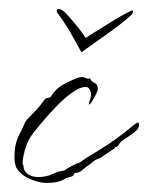

<svg xmlns="http://www.w3.org/2000/svg" viewBox="-20 -393 327 424"><path d="M111 -373Q117 -373 127.5 -361.5Q138 -350 149.5 -336Q161 -322 168 -311Q169 -308 172 -311Q176 -314 191.5 -323.5Q207 -333 225.5 -344.5Q244 -356 258 -363.5Q272 -371 273 -370Q275 -369 274 -367Q273 -365 273 -364Q272 -361 257.5 -349Q243 -337 223 -322.5Q203 -308 185 -295.5Q167 -283 161 -278Q159 -278 159 -279Q150 -295 139 -315Q128 -335 113 -356Q110 -360 107.5 -363.5Q105 -367 105 -370Q105 -373 111 -373ZM83 11Q66 11 45.5 2Q25 -7 16 -23Q12 -32 12 -45Q12 -64 15 -75.5Q18 -87 23.5 -97.5Q29 -108 36 -124Q37 -126 43.5 -133Q50 -140 57.5 -147.5Q65 -155 67 -158L77 -171Q80 -176 84.5 -176.5Q89 -177 92 -179Q100 -193 114 -203Q120 -207 137 -215Q154 -223 160 -223Q165 -223 169 -221Q173 -219 177 -219L179 -220Q181 -213 188.5 -210Q196 -207 196 -196Q196 -193 192 -185Q188 -177 183.5 -169.5Q179 -162 176 -162Q177 -168 179 -173.5Q181 -179 181 -185Q181 -190 178 -195.5Q175 -201 169 -201Q157 -201 140 -189Q123 -177 108 -161.5Q93 -146 85 -137Q70 -120 55.5 -102Q41 -84 35 -62Q33 -54 31.5 -47Q30 -40 30 -31Q32 -28 32 -24.5Q32 -21 34 -17Q39 -9 47 -5.5Q55 -2 64 -2Q82 -2 97 -9Q112 -16 121 -16Q128 -21 135 -24.5Q142 -28 149 -32Q154 -32 162.5 -38.5Q171 -45 175 -47Q197 -60 217 -73Q237 -86 257 -102Q261 -105 270.5 -113Q280 -121 284 -122Q283 -122 284 -123Q287 -122 287 -117Q287 -107 271 -96.5Q255 -86 248 -81Q245 -78 242 -73Q239 -68 234 -68L233 -65Q226 -61 214.5 -53Q203 -45 201 -44Q194 -42 189 -38.5Q184 -35 178 -30Q170 -25 162.5 -18Q155 -11 145 -11Q145 -10 144.5 -10Q144 -10 144 -10Q143 -4 136 -2.5Q129 -1 125 1Q115 7 105.5 9Q96 11 83 11Z"/></svg>

Font: Qwitcher Grypen
Style: Regular
Weight: 400
Designer: Robert E. Leuschke
Foundry: Robert E. Leuschke
Version: Version 1.100; ttfautohint (v1.8.3)